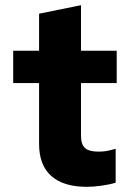

<svg xmlns="http://www.w3.org/2000/svg" viewBox="-20 -712 498 742"><path d="M316 10Q225 10 178 -32Q131 -74 131 -156V-391H31V-516H131V-659L293 -692V-516H431V-391H293V-188Q293 -154 308.5 -140Q324 -126 361 -126Q375 -126 389 -128Q403 -130 427 -137V-6Q405 1 373 5.5Q341 10 316 10Z"/></svg>

Font: Red Hat Text VF
Style: Regular
Weight: 300
Designer: Pentagram, MCKL
Foundry: Pentagram, MCKL
Version: Version 1.023